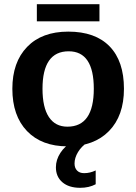

<svg xmlns="http://www.w3.org/2000/svg" viewBox="-20 -689 651 917"><path d="M572 -265Q572 -136 500.5 -63Q429 10 303 10Q179 10 109 -63Q39 -136 39 -265Q39 -392 109.5 -465Q180 -538 306 -538Q435 -538 503.5 -467.5Q572 -397 572 -265ZM428 -265Q428 -444 308 -444Q183 -444 183 -265Q183 -176 213.5 -130Q244 -84 302 -84Q428 -84 428 -265ZM363 208Q309 208 278 181.5Q247 155 247 110Q247 74 268.5 41Q290 8 324 -10H399Q369 10 352.5 37.5Q336 65 336 92Q336 113 348 125.5Q360 138 382 138Q410 138 437 125V191Q405 208 363 208ZM156 -587V-669H455V-587Z"/></svg>

Font: Libra Sans
Style: Bold
Weight: 700
Foundry: Context Ltd
Version: Version 1.000